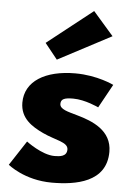

<svg xmlns="http://www.w3.org/2000/svg" viewBox="-58 -883 632 940"><g transform="rotate(5 258.0 -412.5)"><path d="M143 -664 204.7 -587 466.5 -725 366.3 -840ZM301.5 -528C153 -528 55 -468 55 -363C55 -286 112.2 -250 169.5 -223C233.2 -193 294.8 -190 294.8 -153C294.8 -119 261.8 -116 234.3 -116C171.7 -116 94.7 -175 94.7 -175L15.5 -54C15.5 -54 96.8 15 233.2 15C348.8 15 500.5 -9 500.5 -160C500.5 -265 403.8 -303 329 -324C280.5 -338 241 -346 241 -373C241 -397 258.5 -404 301.5 -404C360.8 -404 426.8 -372 426.8 -372L490.7 -488C490.7 -488 410.3 -528 301.5 -528Z"/></g></svg>

Font: Hussar
Style: BdWide
Weight: 700
Foundry: Cannot Into Space Fonts
Version: Version 2.00